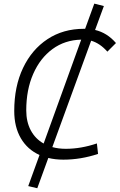

<svg xmlns="http://www.w3.org/2000/svg" viewBox="-20 -860 652 1046"><path d="M183.1 165.5 133.8 153.8 195.3 -15.6Q129.4 -45.4 93.5 -106.9Q57.6 -168.5 57.6 -255.4Q57.6 -389.2 105.5 -489.7Q153.3 -590.3 238.8 -646.7Q324.2 -703.1 437.5 -703.1Q440.9 -703.1 443.8 -703.1L493.7 -840.3L545.9 -827.1L498 -696.8Q563.5 -681.6 611.8 -625.5L564.9 -578.6Q524.4 -624.5 476.6 -638.2L265.1 -58.6Q298.8 -49.3 338.4 -49.3Q421.4 -49.3 507.8 -78.6L514.2 -21.5Q419.9 9.8 325.2 9.8Q281.2 9.8 243.2 0.5ZM217.8 -78.1 422.4 -644Q333.5 -642.1 266.1 -592.8Q198.7 -543.5 160.9 -457.3Q123 -371.1 123 -258.8Q123 -196.3 147.7 -149.9Q172.4 -103.5 217.8 -78.1Z"/></svg>

Font: Cascadia Code Light
Style: Italic
Weight: 300
Italic angle: -10°
Monospace: yes
Designer: Aaron Bell
Foundry: Saja Typeworks
Version: Version 2404.023; ttfautohint (v1.8.4)